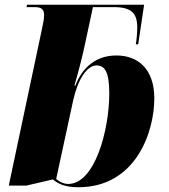

<svg xmlns="http://www.w3.org/2000/svg" viewBox="-20 -780 713 810"><path d="M310 10C553 10 631 -223 631 -365C631 -491 560 -546 471 -546C371 -546 320 -478 298 -419H294C315 -491 331 -557 339 -596L372 -750H459C533 -750 559 -726 559 -664C559 -641 556 -609 553 -593H563L588 -760H94L92 -750H126C156 -750 166 -740 166 -716C166 -701 162 -680 156 -653L17 3H91L203 -23C225 -5 253 10 310 10ZM268 -4C246 -4 227 -16 217 -25L289 -358C308 -444 347 -504 387 -504C421 -504 441 -479 441 -386C441 -231 380 -4 268 -4Z"/></svg>

Font: Noto Serif Display Black
Style: Italic
Weight: 900
Italic angle: -12°
Designer: Monotype Design Team
Foundry: Monotype Imaging Inc.
Version: Version 2.009